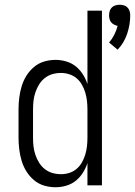

<svg xmlns="http://www.w3.org/2000/svg" viewBox="-20 -780 568 808"><path d="M475 -571 439 -601Q452 -616 461 -634Q470 -652 475 -671Q467 -673 460 -676.5Q453 -680 448 -686Q443 -692 441 -700Q439 -708 439 -715Q439 -724 441.5 -733Q444 -742 450.5 -748.5Q457 -755 466 -757.5Q475 -760 484 -760Q493 -760 501.5 -757.5Q510 -755 516.5 -748.5Q523 -742 525.5 -733Q528 -724 528 -715Q528 -676 515 -637.5Q502 -599 475 -571ZM214 8Q189 8 165.5 1Q142 -6 123 -22Q104 -38 91 -59Q78 -80 71 -103.5Q64 -127 61 -151.5Q58 -176 58 -200V-320Q58 -344 61 -368.5Q64 -393 71 -416.5Q78 -440 91 -461Q104 -482 123 -498Q142 -514 165.5 -521Q189 -528 214 -528Q236 -528 258.5 -521.5Q281 -515 298.5 -501Q316 -487 328.5 -467.5Q341 -448 348 -426V-735H409V0H348V-94Q341 -72 328.5 -52.5Q316 -33 298.5 -19Q281 -5 258.5 1.5Q236 8 214 8ZM237 -47Q255 -47 272 -52.5Q289 -58 302.5 -69.5Q316 -81 325 -97Q334 -113 339 -130Q344 -147 346 -164.5Q348 -182 348 -200V-320Q348 -338 346 -355.5Q344 -373 339 -390Q334 -407 325 -423Q316 -439 302.5 -450.5Q289 -462 271.5 -467.5Q254 -473 237 -473Q218 -473 200.5 -468Q183 -463 168.5 -451.5Q154 -440 144.5 -424.5Q135 -409 129 -391.5Q123 -374 121 -356Q119 -338 119 -320V-200Q119 -182 121 -164Q123 -146 129 -128.5Q135 -111 144.5 -95.5Q154 -80 168.5 -68.5Q183 -57 200.5 -52Q218 -47 237 -47Z"/></svg>

Font: Iosevka Curly Light
Style: Regular
Weight: 300
Monospace: yes
Designer: Belleve Invis
Foundry: Belleve Invis
Version: Version 22.1.2; ttfautohint (v1.8.4)